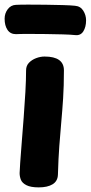

<svg xmlns="http://www.w3.org/2000/svg" viewBox="-33 -797 393 832"><path d="M80 -492Q80 -512 92.5 -525Q105 -538 123.5 -545Q142 -552 160 -552Q202 -552 223 -537Q244 -522 244 -492Q244 -424 240.5 -370.5Q237 -317 232.5 -267.5Q228 -218 224 -164Q220 -110 218 -40Q217 -12 195 1.5Q173 15 135 15Q100 15 81.5 5.5Q63 -4 57.5 -18Q52 -32 52 -47Q52 -56 54.5 -91.5Q57 -127 61 -177.5Q65 -228 69.5 -286Q74 -344 77 -398Q80 -452 80 -492ZM36 -649Q12 -649 -0.5 -667.5Q-13 -686 -13 -716Q-13 -739 0.5 -757Q14 -775 36 -776Q54 -777 89 -777Q124 -777 164 -776.5Q204 -776 239 -775Q274 -774 292 -772Q316 -770 328 -750.5Q340 -731 340 -709Q340 -680 328 -661Q316 -642 292 -645Q274 -647 239.5 -648Q205 -649 164.5 -649.5Q124 -650 89 -650Q54 -650 36 -649Z"/></svg>

Font: Playpen Sans
Style: Bold
Weight: 700
Designer: Laura Meseguer, Veronika Burian, José Scaglione
Foundry: TypeTogether
Version: Version 1.001